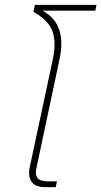

<svg xmlns="http://www.w3.org/2000/svg" viewBox="-20 -772 418 792"><path d="M100 -59Q100 -71 103 -84L198 -528Q205 -560 205 -589Q205 -637 183.5 -668Q162 -699 118 -723L124 -752H378L373 -728H155Q233 -687 233 -591Q233 -563 225 -525L131 -82Q128 -70 128 -60Q128 -41 140 -32.5Q152 -24 177 -24H215L210 0H165Q133 0 116.5 -15Q100 -30 100 -59Z"/></svg>

Font: Prompt Thin
Style: Italic
Weight: 250
Italic angle: -12°
Designer: Katatrad Team
Foundry: CadsonDemak
Version: Version 1.001